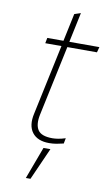

<svg xmlns="http://www.w3.org/2000/svg" viewBox="-91 -663 524 900"><g transform="rotate(10 171.5 -213.0)"><path d="M178 10Q122 10 97 -23Q72 -56 85 -114L156 -448H79L84 -474H161L189 -606L219 -616L189 -474H332L325 -448H184L113 -114Q103 -66 119.5 -40.5Q136 -15 189 -15Q201 -15 216.5 -17.5Q232 -20 251 -26L246 0Q230 4 213 7Q196 10 178 10ZM99 190 156 37H189L121 190Z"/></g></svg>

Font: Kanit Thin
Style: Italic
Weight: 250
Italic angle: -12°
Designer: Katatrad Team
Foundry: CadsonDemak
Version: Version 2.000; ttfautohint (v1.8.3)